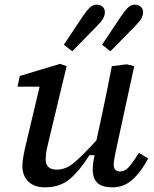

<svg xmlns="http://www.w3.org/2000/svg" viewBox="-20 -792 662 824"><path d="M172 12Q127 12 101.5 -13Q76 -38 76 -80Q76 -98 81 -125Q86 -152 92 -176L150 -420H55L65 -466L238 -518L266 -508L192 -200Q186 -176 181 -152.5Q176 -129 176 -108Q176 -64 224 -64Q263 -64 299.5 -95Q336 -126 394 -190L419 -306Q430 -356 440 -407Q450 -458 460 -508L524 -516L556 -508L484 -176Q478 -149 473 -124Q468 -99 468 -84Q468 -72 474.5 -64Q481 -56 496 -56Q514 -56 530 -72Q546 -88 576 -136L616 -112Q586 -55 549 -21.5Q512 12 464 12Q418 12 398 -7Q378 -26 378 -64Q378 -81 380.5 -97Q383 -113 386 -126H364Q322 -60 280 -24Q238 12 172 12ZM254 -600 334 -720Q352 -747 365.5 -759.5Q379 -772 394 -772Q409 -772 419.5 -763.5Q430 -755 430 -740Q430 -725 422 -711.5Q414 -698 394 -678L290 -572ZM418 -600 498 -720Q516 -747 529.5 -759.5Q543 -772 558 -772Q573 -772 583.5 -763.5Q594 -755 594 -740Q594 -725 586 -711.5Q578 -698 558 -678L454 -572Z"/></svg>

Font: Source Serif 4 Caption
Style: Italic
Weight: 400
Italic angle: -12°
Designer: Frank Grießhammer
Foundry: Adobe Systems Incorporated
Version: Version 4.004;hotconv 1.0.117;makeotfexe 2.5.65602